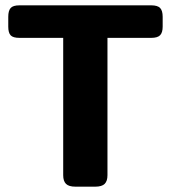

<svg xmlns="http://www.w3.org/2000/svg" viewBox="-20 -700 641 720"><path d="M217 -43V-558H53Q29 -558 20 -567.5Q11 -577 11 -600V-637Q11 -660 20 -670Q29 -680 53 -680H547Q571 -680 580.5 -670Q590 -660 590 -637V-600Q590 -578 580.5 -568Q571 -558 547 -558H383V-43Q383 -21 372.5 -10.5Q362 0 337 0H263Q238 0 227.5 -10.5Q217 -21 217 -43Z"/></svg>

Font: Mitr Medium
Style: Regular
Weight: 500
Designer: Thanarat Vachiruckul
Foundry: Cadson Demak
Version: Version 1.003